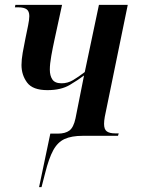

<svg xmlns="http://www.w3.org/2000/svg" viewBox="-20 -556 577 786"><path d="M140 210 186 -9H217Q247 -9 264 -21.5Q281 -34 289 -71L324 -247Q302 -230 266 -208.5Q230 -187 174 -187Q114 -187 91 -218Q68 -249 68 -290Q68 -312 73 -340.5Q78 -369 84 -398Q90 -427 95 -451.5Q100 -476 100 -490Q100 -510 89 -518Q78 -526 54 -526H41L43 -536H234L203 -393Q196 -361 190 -327.5Q184 -294 184 -271Q184 -246 194.5 -230.5Q205 -215 232 -215Q257 -215 279 -228Q301 -241 327 -261L385 -536H503L409 -78Q406 -61 406 -49Q406 -26 417.5 -18Q429 -10 451 -10H466L463 0H319Q273 0 244.5 13Q216 26 198 59Q180 92 165 152L150 210Z"/></svg>

Font: Noto Serif Display Condensed SemiBold
Style: Italic
Weight: 600
Width: 3
Italic angle: -12°
Designer: Monotype Design Team
Foundry: Monotype Imaging Inc.
Version: Version 2.009